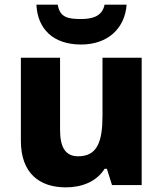

<svg xmlns="http://www.w3.org/2000/svg" viewBox="-20 -798 703 828"><path d="M526 -778H431C421 -726 375 -716 330 -716C274 -716 238 -722 229 -778H137C142 -673 209 -606 330 -606C445 -606 519 -676 526 -778ZM591 -549H422V-299C422 -186 399 -124 317 -124C262 -124 239 -163 239 -238V-549H70V-191C70 -50 151 10 264 10C332 10 396 -14 431 -70H441L463 0H591Z"/></svg>

Font: Noto Sans Bengali UI ExtraBold
Style: Regular
Weight: 800
Designer: Jelle Bosma - Monotype Design Team
Foundry: Monotype Imaging Inc.
Version: Version 2.003